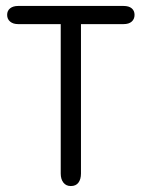

<svg xmlns="http://www.w3.org/2000/svg" viewBox="-20 -616 476 645"><path d="M184 -535V-33Q184 -14 193 -2.5Q202 9 218 9Q235 9 243.5 -2.5Q252 -14 252 -33V-535H395Q413 -535 422.5 -543.5Q432 -552 432 -566Q432 -580 422.5 -588Q413 -596 395 -596H41Q24 -596 14 -588Q4 -580 4 -566Q4 -552 14 -543.5Q24 -535 41 -535Z"/></svg>

Font: Beiruti
Style: Regular
Weight: 400
Version: Version 1.00